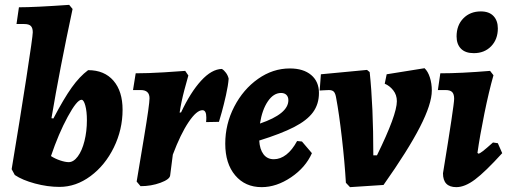

<svg xmlns="http://www.w3.org/2000/svg" viewBox="-20 -759 2092 791"><path d="M115 -626Q115 -644 107 -652Q99 -660 80 -660H48L58 -729Q123 -729 265 -739L279 -722Q226 -474 192 -272L200 -271Q243 -353 275.5 -398.5Q308 -444 343 -470Q410 -470 447.5 -426.5Q485 -383 485 -307Q485 -225 449 -151.5Q413 -78 353 -33.5Q293 11 225 11Q176 11 124 -3Q72 -17 41 -38L28 -62Q62 -266 88.5 -437.5Q115 -609 115 -626ZM190 -116Q207 -105 228 -98Q249 -91 263 -91Q283 -91 300.5 -114.5Q318 -138 328 -178Q338 -218 338 -264Q338 -300 331.5 -324Q325 -348 316 -348Q297 -348 259 -278Q221 -208 190 -116Z M596 -354Q596 -388 560 -388H528L539 -457Q589 -457 655.5 -461Q722 -465 743 -467L756 -448Q752 -435 739.5 -388Q727 -341 720 -295L726 -296Q765 -379 808.5 -426.5Q852 -474 894 -475Q903 -470 911 -459Q919 -448 922 -435Q920 -407 911 -367Q902 -327 893.5 -296.5Q885 -266 882 -257L829 -256Q830 -263 830 -275Q830 -305 814 -305Q790 -305 757 -256Q724 -207 692 -122L681 -36Q679 -20 641 -6Q603 8 559 8L543 -11Q551 -59 573.5 -194Q596 -329 596 -354Z M1048 -180Q1050 -144 1065.5 -123.5Q1081 -103 1108 -103Q1135 -103 1159.5 -122Q1184 -141 1204 -178L1224 -176L1265 -128Q1239 -69 1179 -28.5Q1119 12 1058 12Q990 12 949 -36.5Q908 -85 908 -167Q908 -248 945 -319.5Q982 -391 1043 -434Q1104 -477 1174 -477Q1230 -477 1262 -450Q1294 -423 1294 -376Q1294 -330 1269.5 -296.5Q1245 -263 1191.5 -235.5Q1138 -208 1048 -180ZM1051 -250Q1168 -290 1168 -346Q1168 -360 1160 -368Q1152 -376 1138 -376Q1107 -376 1083.5 -341.5Q1060 -307 1051 -250Z M1405 -6Q1400 -91 1388.5 -191Q1377 -291 1365 -355Q1362 -374 1355.5 -381Q1349 -388 1335 -388Q1324 -388 1312.5 -387Q1301 -386 1297 -386L1302 -453Q1364 -459 1418.5 -464Q1473 -469 1492 -471L1503 -462Q1518 -321 1518 -119H1533Q1615 -286 1615 -342Q1615 -368 1600 -387Q1585 -406 1565 -414L1573 -453L1729 -478Q1743 -465 1751 -440Q1759 -415 1759 -386Q1759 -331 1710 -235.5Q1661 -140 1560 3L1422 12Z M2011 -172 2031 -169 2049 -128Q1979 -51 1937 -19.5Q1895 12 1860 12Q1805 12 1805 -45Q1851 -326 1851 -352Q1851 -371 1843 -379.5Q1835 -388 1816 -388H1784L1794 -457Q1879 -457 1999 -467L2013 -449Q1994 -382 1975.5 -291Q1957 -200 1947 -129L1951 -126Q1956 -126 1969.5 -136.5Q1983 -147 2011 -172ZM1861 -609Q1861 -655 1889 -683.5Q1917 -712 1961 -712Q1995 -712 2013 -693Q2031 -674 2031 -642Q2031 -597 2003.5 -568.5Q1976 -540 1932 -540Q1897 -540 1879 -558.5Q1861 -577 1861 -609Z"/></svg>

Font: Alegreya ExtraBold
Style: Italic
Weight: 800
Italic angle: -7°
Designer: Juan Pablo del Peral
Foundry: Huerta Tipografica
Version: Version 2.007; ttfautohint (v1.6)